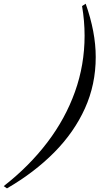

<svg xmlns="http://www.w3.org/2000/svg" viewBox="-160 -842 608 1060"><path d="M313 -821.5Q340.5 -744 354.5 -670.2Q368.5 -596.5 368.5 -527Q368.5 -375.5 309 -243.8Q249.5 -112 139.8 -1Q30 110 -121.5 198L-139.5 185.5Q1.5 75.5 101.2 -55.8Q201 -187 254 -335.5Q307 -484 307 -645Q307 -726.5 293 -808.5Z"/></svg>

Font: Libre Caslon Text
Style: Italic
Weight: 400
Italic angle: -22.583°
Designer: Pablo Impallari, Rodrigo Fuenzalida, Katja Schimmel
Foundry: Pablo Impallari, Rodrigo Fuenzalida
Version: Version 2.000